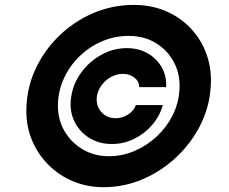

<svg xmlns="http://www.w3.org/2000/svg" viewBox="-20 -759 944 790"><path d="M273.4 -363.3Q282.2 -418 315.7 -462.6Q349.1 -507.3 398.2 -534.2Q447.3 -561 501.5 -561Q549.8 -561 587.2 -539.8Q624.5 -518.6 645.3 -482.4Q666 -446.3 663.6 -400.4H553.2Q552.2 -424.3 533 -439.7Q513.7 -455.1 485.8 -455.1Q460.9 -455.1 438 -442.9Q415 -430.7 399.2 -409.9Q383.3 -389.2 378.9 -364.3Q375 -338.9 384 -318.1Q393.1 -297.4 411.9 -284.9Q430.7 -272.5 455.6 -272.5Q483.4 -272.5 506.8 -287.6Q530.3 -302.7 539.1 -326.7H649.9Q637.2 -281.2 606 -244.9Q574.7 -208.5 531.7 -187.5Q488.8 -166.5 440.4 -166.5Q386.2 -166.5 345 -193.1Q303.7 -219.7 283.9 -264.4Q264.2 -309.1 273.4 -363.3ZM406.7 11.2Q338.9 11.2 281 -12.9Q223.1 -37.1 179.9 -80.1Q136.7 -123 112.5 -179.9Q88.4 -236.8 88.4 -302.2Q88.4 -390.6 123.5 -469.2Q158.7 -547.9 220.2 -608.6Q281.7 -669.4 361.6 -704.1Q441.4 -738.8 530.8 -738.8Q603.5 -738.8 663.8 -712.6Q724.1 -686.5 766.8 -640.1Q809.6 -593.8 831.1 -532.2Q852.5 -470.7 846.7 -399.4Q841.3 -316.9 803.7 -242.9Q766.1 -168.9 704.8 -111.6Q643.6 -54.2 566.9 -21.5Q490.2 11.2 406.7 11.2ZM427.7 -116.2Q482.9 -116.2 533.7 -137.9Q584.5 -159.7 625 -197.5Q665.5 -235.4 690.2 -284.4Q714.8 -333.5 718.3 -388.2Q722.7 -450.7 696.5 -501.2Q670.4 -551.8 621.8 -581.5Q573.2 -611.3 509.8 -611.3Q450.7 -611.3 398.2 -588.4Q345.7 -565.4 305.2 -525.4Q264.6 -485.4 241.5 -433.3Q218.3 -381.3 218.3 -323.2Q218.3 -265.6 245.8 -218.8Q273.4 -171.9 321 -144Q368.7 -116.2 427.7 -116.2Z"/></svg>

Font: Inter 24pt ExtraBold
Style: Italic
Weight: 800
Italic angle: -9.3988°
Designer: Rasmus Andersson
Foundry: rsms
Version: Version 4.001;git-66647c0bb